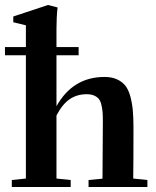

<svg xmlns="http://www.w3.org/2000/svg" viewBox="-31 -746 623 766"><path d="M16.1 0V-27.8L72.3 -33.7V-525.4H-11.2V-558.1H72.3V-645L22 -657.2V-680.2L160.6 -726.1L198.7 -716.3Q194.3 -678.7 194.3 -629.9V-558.1H282.7V-525.4H194.3V-322.3Q259.8 -439 385.7 -439Q414.6 -439 435.3 -429.7Q456.1 -420.4 468.8 -404.5Q481.4 -388.7 488.8 -362.1Q496.1 -335.4 498.8 -306.2Q501.5 -276.9 501.5 -235.8Q501.5 -99.1 500.5 -33.7L557.1 -27.8V0H322.3V-27.8L377.9 -33.2Q379.4 -254.4 379.4 -261.2Q379.4 -284.2 378.2 -299.1Q377 -314 373.3 -328.9Q369.6 -343.8 362.8 -351.8Q356 -359.9 344 -365Q332 -370.1 314.9 -370.1Q275.4 -370.1 246.1 -349.6Q216.8 -329.1 194.3 -285.2V-33.7L251 -27.8V0Z"/></svg>

Font: Elstob 14pt
Style: Bold
Weight: 700
Designer: Peter S. Baker
Version: Version 1.015